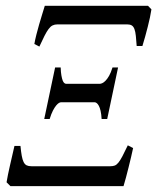

<svg xmlns="http://www.w3.org/2000/svg" viewBox="-20 -635 537 655"><path d="M345.7 -229H326.7Q325.7 -245.6 323.2 -256.6Q320.8 -267.6 317.1 -274.2Q313.5 -280.8 309.8 -283.4Q306.2 -286.1 303.2 -286.1H188Q185.1 -286.1 180.9 -283.7Q176.8 -281.2 171.6 -275.1Q166.5 -269 160.6 -257.8Q154.8 -246.6 149.4 -229H130.9L168 -404.8H187Q187.5 -388.2 189.5 -377.4Q191.4 -366.7 193.8 -360.4Q196.3 -354 199.5 -351.6Q202.6 -349.1 205.6 -349.1H320.8Q323.7 -349.1 328.9 -351.3Q334 -353.5 339.8 -359.4Q345.7 -365.2 352.1 -376.2Q358.4 -387.2 363.8 -404.8H382.8ZM496.6 -603Q494.6 -590.3 491.5 -575.2Q488.3 -560.1 484.1 -543.7Q480 -527.3 475.3 -510.5Q470.7 -493.7 465.8 -478H446.3Q444.8 -498.5 443.4 -512.7Q441.9 -526.9 438.7 -535.6Q435.5 -544.4 429.7 -548.1Q423.8 -551.8 414.1 -551.8H175.8Q166.5 -551.8 159.4 -548.3Q152.3 -544.9 145.8 -536.1Q139.2 -527.3 131.8 -512.7Q124.5 -498 114.3 -476.1L97.2 -484.9Q99.6 -499 104 -516.4Q108.4 -533.7 113.5 -551.5Q118.7 -569.3 123.8 -585.9Q128.9 -602.5 132.8 -615.2H484.9ZM356.4 -67.9Q365.2 -67.9 371.6 -70.3Q377.9 -72.8 384 -80.3Q390.1 -87.9 397.5 -101.8Q404.8 -115.7 416 -139.2L434.1 -129.9Q431.2 -115.7 427 -98.4Q422.9 -81.1 418.5 -63.5Q414.1 -45.9 409.7 -29.3Q405.3 -12.7 401.4 0H15.6L2.4 -13.2Q6.3 -37.1 13.9 -70.1Q21.5 -103 29.3 -137.2H49.8Q51.8 -116.7 54.2 -103.5Q56.6 -90.3 60.5 -82.3Q64.5 -74.2 70.8 -71Q77.1 -67.9 86.9 -67.9Z"/></svg>

Font: Gentium Plus
Style: Italic
Weight: 400
Italic angle: -8°
Designer: J. Victor Gaultney, Annie Olsen, Iska Routamaa
Foundry: SIL International
Version: Version 1.510